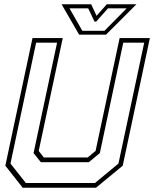

<svg xmlns="http://www.w3.org/2000/svg" viewBox="-20 -878 721 898"><path d="M86 0 5 -103 132 -700H273.5L161 -172L185 -141.5H390L427 -172L539.5 -700H681L554 -103L429 0ZM101 -22H424L534 -113L654.5 -678.5H556.5L447 -162L395.5 -119.5H171L137 -162L247 -678.5H149L29 -113ZM350 -716 268 -858H406.5L431.5 -804L479.5 -858H618L476 -716ZM365 -734H468.5L572.5 -839H485L430 -777H422L392.5 -839H305Z"/></svg>

Font: Tourney Thin ExtraLight
Style: Italic
Weight: 250
Italic angle: -12°
Version: Version 1.015